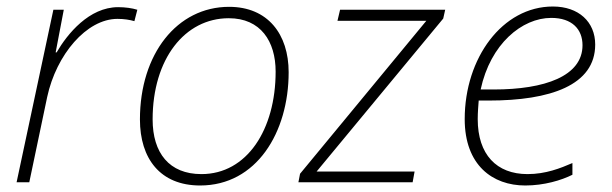

<svg xmlns="http://www.w3.org/2000/svg" viewBox="-20 -560 1882 590"><path d="M31 0H70L125 -262C153 -392 246 -502 341 -502C362 -502 379 -499 393 -495L402 -530C386 -535 365 -538 343 -538C254 -538 187 -456 154 -399H151L176 -530H144Z M595 10C768 10 867 -153 867 -338C867 -455 803 -539 684 -539C524 -539 410 -394 410 -193C410 -73 472 10 595 10ZM599 -25C500 -25 449 -90 449 -193C449 -379 548 -504 683 -504C781 -504 827 -433 827 -340C827 -162 739 -25 599 -25Z M897 0H1248L1254 -33H953L1342 -503L1348 -530H1025L1017 -496H1290L902 -26Z M1594 10C1652 10 1705 -6 1739 -23V-59C1702 -43 1657 -25 1601 -25C1506 -25 1448 -85 1448 -194C1448 -215 1450 -237 1451 -251H1482C1671 -251 1809 -298 1809 -423C1809 -493 1758 -540 1679 -540C1524 -540 1408 -382 1408 -194C1408 -52 1494 10 1594 10ZM1497 -285H1457C1487 -425 1584 -505 1674 -505C1738 -505 1770 -470 1770 -421C1770 -326 1654 -285 1497 -285Z"/></svg>

Font: Noto Sans ExtraLight
Style: Italic
Weight: 200
Italic angle: -12°
Designer: Monotype Design Team
Foundry: Monotype Imaging Inc.
Version: Version 2.013